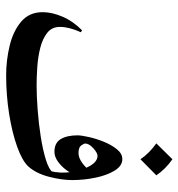

<svg xmlns="http://www.w3.org/2000/svg" viewBox="2 -582 586 631"><g transform="rotate(90 295.5 -266.0)"><path d="M546.9 -147 571.3 -210Q571.3 -174.8 560.3 -132.8Q549.3 -90.8 526.4 -65.4Q507.8 -45.4 461.4 -28.8Q415 -12.2 353.3 -2.4Q291.5 7.3 226.6 7.3Q177.7 7.3 129.9 -4.2Q82 -15.6 50.8 -42Q19.5 -68.4 19.5 -112.8Q19.5 -143.6 34.4 -178.2Q49.3 -212.9 79.1 -242.2L85.4 -238.3Q67.9 -199.2 67.9 -169.4Q67.9 -143.1 87.4 -127.7Q106.9 -112.3 137.2 -104.7Q167.5 -97.2 200.2 -95Q232.9 -92.8 259.8 -92.8Q294.9 -92.8 340.1 -96.2Q385.3 -99.6 428.7 -106.4Q472.2 -113.3 504.6 -123.3Q537.1 -133.3 546.9 -147ZM541.5 -136.7Q550.3 -171.4 544.7 -207.5Q539.1 -243.7 524.7 -268.3Q510.3 -293 491.7 -293Q481.9 -293 466.6 -279.1Q451.2 -265.1 451.2 -252.9Q451.2 -248.5 457.5 -239.5Q463.9 -230.5 482.4 -230.5Q498.5 -230.5 515.9 -243.4Q533.2 -256.3 538.6 -267.6L552.2 -218.8Q549.3 -205.1 537.4 -189.2Q525.4 -173.3 509.8 -162.4Q494.1 -151.4 478.5 -151.4Q449.2 -151.4 436.8 -171.9Q424.3 -192.4 424.3 -227.1Q424.3 -239.7 429.7 -263.9Q435.1 -288.1 445.3 -313.5Q455.6 -338.9 470 -356.7Q484.4 -374.5 502.4 -374.5Q524.4 -374.5 539.8 -349.9Q555.2 -325.2 563.2 -287.4Q571.3 -249.5 571.3 -210Q566.9 -185.1 559.1 -167.5Q551.3 -149.9 541.5 -136.7ZM502.9 -539.1Q535.2 -516.6 555.7 -486.3L502.9 -434.1Q492.7 -449.2 479.5 -462.2Q466.3 -475.1 450.7 -486.3Z"/></g></svg>

Font: Lateef Medium
Style: Regular
Weight: 500
Designer: SIL International
Foundry: SIL International
Version: Version 4.200